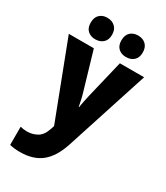

<svg xmlns="http://www.w3.org/2000/svg" viewBox="-241 -863 1046 1208"><g transform="rotate(30 281.5 -258.5)"><path d="M112 245Q74 245 38 237V105Q63 111 87 111Q126 111 159.5 92Q193 73 210 21L218 -4L8 -553H190L271 -277Q278 -254 282.5 -232.5Q287 -211 292 -186H295Q298 -209 303.5 -234Q309 -259 313 -278L379 -553H555L360 49Q327 150 268 197.5Q209 245 112 245ZM392 -606Q357 -606 336 -626Q315 -646 315 -683Q315 -722 336.5 -742Q358 -762 392 -762Q427 -762 448.5 -741.5Q470 -721 470 -683Q470 -646 448.5 -626Q427 -606 392 -606ZM168 -606Q135 -606 113.5 -625.5Q92 -645 92 -683Q92 -722 113.5 -742Q135 -762 168 -762Q203 -762 225 -741.5Q247 -721 247 -683Q247 -646 225 -626Q203 -606 168 -606Z"/></g></svg>

Font: Noto Sans Mono SemiCondensed Black
Style: Regular
Weight: 900
Width: 4
Designer: Monotype Design Team
Foundry: Monotype Imaging Inc.
Version: Version 2.014; ttfautohint (v1.8.4.7-5d5b)